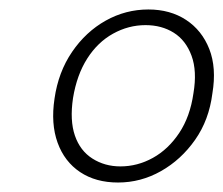

<svg xmlns="http://www.w3.org/2000/svg" viewBox="-20 -732 471 405"><path d="M229 -347Q182 -347 149 -369Q116 -391 101.5 -431Q87 -471 95 -524Q103 -580 132 -622.5Q161 -665 203 -688.5Q245 -712 293 -712Q339 -712 372.5 -690Q406 -668 421.5 -628.5Q437 -589 428 -535Q421 -479 391.5 -437Q362 -395 319.5 -371Q277 -347 229 -347ZM234 -381Q270 -381 302.5 -399Q335 -417 358 -451.5Q381 -486 388 -535Q396 -582 384 -614.5Q372 -647 346.5 -663Q321 -679 287 -679Q251 -679 218.5 -661Q186 -643 164 -608.5Q142 -574 134 -525Q127 -478 138 -446Q149 -414 175 -397.5Q201 -381 234 -381Z"/></svg>

Font: DM Sans 11pt ExtraLight
Style: Italic
Weight: 250
Italic angle: -10°
Version: Version 4.004;gftools[0.9.30]